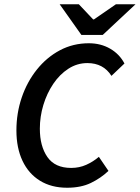

<svg xmlns="http://www.w3.org/2000/svg" viewBox="-20 -869 656 901"><path d="M295 12Q221 12 167.5 -21Q114 -54 85.5 -114.5Q57 -175 57 -257Q57 -338 82 -411.5Q107 -485 153 -542.5Q199 -600 261 -633Q323 -666 397 -666Q453 -666 497 -640.5Q541 -615 564 -571L503 -513Q465 -573 390 -573Q342 -573 301 -546.5Q260 -520 230 -475.5Q200 -431 183.5 -376.5Q167 -322 167 -265Q167 -183 202.5 -132Q238 -81 314 -81Q352 -81 384.5 -95.5Q417 -110 444 -133L489 -67Q453 -33 406.5 -10.5Q360 12 295 12ZM362 -705 260 -849H350L417 -778H421L524 -849H616L462 -705Z"/></svg>

Font: Source Sans 3 Semibold
Style: Italic
Weight: 600
Italic angle: -11°
Designer: Paul D. Hunt
Foundry: Adobe
Version: Version 3.052;hotconv 1.1.0;makeotfexe 2.6.0